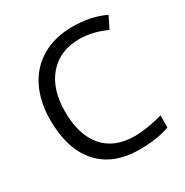

<svg xmlns="http://www.w3.org/2000/svg" viewBox="-169 -860 968 1006"><g transform="rotate(-30 315.5 -357.0)"><path d="M403.8 -649.9Q286.1 -649.9 218 -571.5Q149.9 -493.2 149.9 -356.9Q149.9 -216.8 215.6 -140.4Q281.2 -64 402.8 -64Q477.5 -64 573.2 -90.8V-18.1Q499 9.8 390.1 9.8Q232.4 9.8 146.7 -85.9Q61 -181.6 61 -357.9Q61 -468.3 102.3 -551.3Q143.6 -634.3 221.4 -679.2Q299.3 -724.1 404.8 -724.1Q517.1 -724.1 601.1 -683.1L565.9 -611.8Q484.9 -649.9 403.8 -649.9Z"/></g></svg>

Font: f0_46866 
Style: Regular
Weight: 400
Foundry: Ascender Corporation
Version: Version 1.10